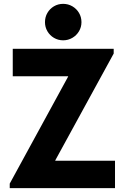

<svg xmlns="http://www.w3.org/2000/svg" viewBox="-20 -972 644 992"><path d="M30.3 -23.4 332 -576.2V-578.1H45.9V-719.7H567.4V-695.3L265.6 -143.6V-141.6H574.2V0H30.3ZM212.4 -857.4Q212.4 -883.8 224.9 -905.3Q237.3 -926.8 258.8 -939.5Q280.3 -952.1 306.2 -952.1Q332 -952.1 353.8 -939.5Q375.5 -926.8 388.2 -905.3Q400.9 -883.8 400.9 -857.4Q400.9 -832 388.2 -810.5Q375.5 -789.1 353.8 -776.4Q332 -763.7 306.2 -763.7Q280.3 -763.7 258.8 -776.4Q237.3 -789.1 224.9 -810.5Q212.4 -832 212.4 -857.4Z"/></svg>

Font: Reddit Sans Strawberry ExBold
Style: Regular
Weight: 800
Designer: Stephen Hutchings
Foundry: Reddit
Version: Version 1.013